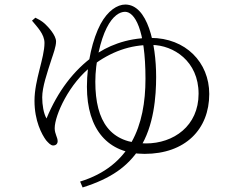

<svg xmlns="http://www.w3.org/2000/svg" viewBox="-20 -768 1040 846"><path d="M333 32 344 58C471 18 543 -35 595 -114C659 -212 668 -346 668 -429C668 -576 630 -748 532 -748C497 -748 455 -721 423 -662C389 -598 363 -493 363 -386C363 -197 456 -90 617 -90C796 -90 902 -198 902 -354C902 -493 798 -601 644 -601C534 -601 448 -562 395 -523C305 -459 234 -365 185 -246C172 -268 166 -306 166 -339C166 -384 187 -445 208 -510C214 -528 227 -563 227 -585C227 -613 192 -650 178 -663C161 -678 148 -684 136 -690L121 -677C143 -650 176 -618 176 -579C176 -512 132 -416 132 -324C132 -235 164 -176 183 -150C192 -140 203 -127 214 -127C227 -127 234 -135 234 -146C234 -163 221 -178 221 -203C221 -260 285 -402 387 -479C469 -540 552 -571 649 -570C744 -569 855 -499 855 -355C855 -213 745 -136 623 -136C468 -136 400 -231 400 -408C400 -495 423 -592 450 -645C477 -699 508 -716 531 -716C573 -716 621 -640 621 -421C621 -214 554 -36 333 32Z"/></svg>

Font: Source Han Serif TW VF
Style: Regular
Weight: 250
Designer: Ryoko NISHIZUKA 西塚涼子 (kana & ideographs); Frank Grießhammer (Latin, Greek & Cyrillic); Wenlong ZHANG 张文龙 (bopomofo); San
Foundry: Adobe
Version: Version 2.002;hotconv 1.1.0;makeotfexe 2.6.0